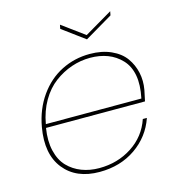

<svg xmlns="http://www.w3.org/2000/svg" viewBox="-108 -811 843 912"><g transform="rotate(-15 314.0 -355.5)"><path d="M366.2 -528.8Q318.8 -528.8 273.9 -513.4Q229 -498 189.5 -468.5Q149.9 -439 121.3 -389.9Q92.8 -340.8 82 -278.8H551.8Q565.4 -343.8 556.6 -391.1Q547.9 -438.5 519 -469Q490.2 -499.5 451.4 -514.2Q412.6 -528.8 366.2 -528.8ZM553.2 -183.1Q523.9 -97.7 448.7 -45.4Q373.5 6.8 271 6.8Q156.2 6.8 96.9 -67.6Q37.6 -142.1 60.1 -270Q75.2 -355 120.1 -418.5Q165 -481.9 229.5 -514.4Q293.9 -546.9 369.1 -546.9Q428.7 -546.9 473.6 -526.6Q518.6 -506.3 542.5 -472.9Q566.4 -439.5 575.2 -398.9Q584 -358.4 576.2 -314.9Q568.4 -274.9 564.9 -261.2H78.1Q67.9 -198.7 79.6 -149.7Q91.3 -100.6 119.9 -71Q148.4 -41.5 187.7 -26.4Q227.1 -11.2 273.9 -11.2Q364.7 -11.2 435.5 -57.4Q506.3 -103.5 533.2 -183.1ZM378.9 -637.2 516.1 -717.8 512.2 -698.2 375 -617.2 265.1 -698.2 269 -717.8Z"/></g></svg>

Font: SVN-Poppins Thin
Style: Italic
Weight: 100
Italic angle: -10°
Designer: Ninad Kale (Devanagari), Jonny Pinhorn (Latin)
Foundry: Indian Type Foundry
Version: Version 3.002 2017